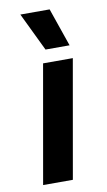

<svg xmlns="http://www.w3.org/2000/svg" viewBox="-83 -759 446 801"><g transform="rotate(-10 139.5 -358.5)"><path d="M121 -500H247L159 0H33ZM63 -717H187L243 -555H141Z"/></g></svg>

Font: Sarabun
Style: Bold Italic
Weight: 700
Italic angle: -10°
Designer: Suppakit Chalermlarp | Katatrad Co.,Ltd.
Foundry: Cadson Demak Co.,Ltd.
Version: Version 1.000; ttfautohint (v1.6)